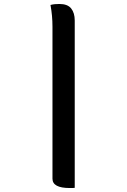

<svg xmlns="http://www.w3.org/2000/svg" viewBox="-20 -784 640 966"><path d="M234 -759Q245 -762 255.5 -763Q266 -764 279 -764Q320 -764 338 -741.5Q356 -719 356 -681V161Q352 162 345.5 162Q339 162 331 162Q244 162 244 115V-649Q244 -678 241.5 -705Q239 -732 234 -759Z"/></svg>

Font: Recursive Mn Csl St Med
Style: Regular
Weight: 500
Monospace: yes
Version: Version 1.079;hotconv 1.0.112;makeotfexe 2.5.65598; ttfautoh